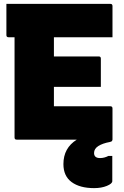

<svg xmlns="http://www.w3.org/2000/svg" viewBox="-20 -720 640 990"><path d="M66 0Q55 0 55 -11V-528H24Q13 -528 13 -539V-700H549Q560 -700 560 -689V-528H258V-429H489Q500 -429 500 -418V-272H258V-172H549Q560 -172 560 -161V0Q560 2 558 6Q556 10 547 12Q509 19 487 33Q465 47 465 69Q465 95 496 95Q518 95 539 84H559V214Q559 227 531 238.5Q503 250 465 250Q392 250 349.5 219Q307 188 307 126Q307 43 376 0Z"/></svg>

Font: Recursive Mn Lnr St Blk
Style: Regular
Weight: 900
Monospace: yes
Version: Version 1.079;hotconv 1.0.112;makeotfexe 2.5.65598; ttfautoh